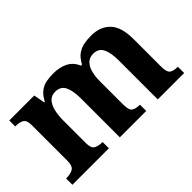

<svg xmlns="http://www.w3.org/2000/svg" viewBox="-78 -845 1142 1142"><g transform="rotate(-45 493.0 -274.5)"><path d="M20 0V-53H22Q56 -53 78 -65Q100 -77 100 -122V-421Q100 -463 80.5 -474.5Q61 -486 28 -486H25V-536H235L248 -465H253Q273 -503 296.5 -520.5Q320 -538 347.5 -543.5Q375 -549 406 -549Q461 -549 500 -529Q539 -509 557 -465H566Q586 -503 611 -520.5Q636 -538 665 -543.5Q694 -549 725 -549Q802 -549 846 -503Q890 -457 890 -356V-124Q890 -78 906.5 -65.5Q923 -53 957 -53H960V0H738V-329Q738 -394 720 -429Q702 -464 658 -464Q627 -464 607.5 -444.5Q588 -425 579.5 -392.5Q571 -360 571 -321V-124Q571 -78 587.5 -65.5Q604 -53 638 -53H641V0H419V-329Q419 -394 401 -429Q383 -464 339 -464Q306 -464 287 -442.5Q268 -421 260 -385.5Q252 -350 252 -309V-118Q252 -76 271.5 -64.5Q291 -53 324 -53H327V0Z"/></g></svg>

Font: Noto Naskh Arabic
Style: Bold
Weight: 700
Designer: Monotype Design Team, David Williams, Mohamad Dakak and Nizar Qandah
Foundry: Monotype Imaging Inc.
Version: Version 2.016